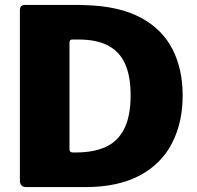

<svg xmlns="http://www.w3.org/2000/svg" viewBox="-20 -762 802 782"><path d="M87 0Q61 0 61 -27V-719Q61 -732 66.5 -737Q72 -742 85 -742Q109 -742 142 -742Q175 -742 210.5 -742Q246 -742 278 -742Q310 -742 330 -741Q465 -737 552.5 -690.5Q640 -644 682 -562.5Q724 -481 724 -373Q724 -263 680.5 -178.5Q637 -94 548.5 -47Q460 0 328 0ZM276 -141H289Q361 -141 410.5 -163.5Q460 -186 486 -237.5Q512 -289 512 -374Q512 -452 489.5 -502Q467 -552 420 -576.5Q373 -601 301 -601H273Q263 -601 263 -587V-155Q263 -141 276 -141Z"/></svg>

Font: Libre Franklin ExtraBold
Style: Regular
Weight: 800
Designer: Pablo Impallari, Rodrigo Fuenzalida, Nhung Nguyen
Foundry: Impallari Type
Version: Version 3.000